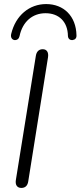

<svg xmlns="http://www.w3.org/2000/svg" viewBox="-20 -918 396 944"><path d="M85 6C105 6 116 -6 119 -27L216 -636C220 -661 210 -676 190 -676C170 -676 159 -663 156 -642L58 -33C54 -8 65 6 85 6ZM51 -721C64 -720 73 -727 76 -740C91 -812 140 -853 204 -853C269 -853 313 -812 314 -741C315 -727 324 -720 337 -721C350 -723 357 -731 356 -745C354 -839 293 -898 207 -898C125 -898 57 -843 35 -751C31 -734 39 -723 51 -721Z"/></svg>

Font: SN Pro Light
Style: Italic
Weight: 300
Italic angle: -8.99998°
Designer: Tobias Whetton
Foundry: Supernotes
Version: Version 1.001;Glyphs 3.2 (3249)